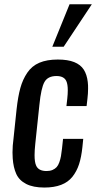

<svg xmlns="http://www.w3.org/2000/svg" viewBox="-20 -863 448 892"><path d="M223.1 -646 303.2 -843.3H406.7L275.9 -646ZM186 8.3Q134.3 8.3 101.8 -8.3Q69.3 -24.9 55.7 -54.7Q42 -85 39.1 -127Q38.1 -140.1 38.1 -154.8Q38.1 -185.5 43 -221.2L57.1 -355.5Q63.5 -414.1 74.5 -453.9Q85.4 -493.7 106.7 -525.1Q127.9 -556.6 162.8 -571.5Q197.8 -586.4 248.5 -586.4Q294.9 -586.4 324.7 -574.5Q354.5 -562.5 369.1 -539.6Q383.8 -516.6 387.7 -482.4Q389.6 -467.3 389.2 -450.7Q389.2 -428.7 386.2 -403.8L382.3 -370.1H288.6L292.5 -404.3Q294.9 -426.3 294.9 -443.4Q294.9 -471.7 288.1 -486.3Q277.3 -509.8 242.2 -509.8Q202.1 -509.8 186.5 -481.9Q170.9 -454.1 163.1 -376.5L144 -195.8Q140.6 -164.6 140.6 -142.1Q140.6 -110.4 147.5 -94.7Q158.2 -68.4 196.3 -68.4Q212.4 -68.4 224.1 -73.5Q235.8 -78.6 243.2 -86.7Q250.5 -94.7 255.6 -109.1Q260.7 -123.5 263.2 -137.5Q265.6 -151.4 268.1 -172.9L272.9 -217.8H366.7L362.8 -179.2Q357.9 -132.8 347.2 -99.9Q336.4 -66.9 316.4 -41.7Q296.4 -16.6 263.9 -4.2Q231.4 8.3 186 8.3Z"/></svg>

Font: Oswald
Style: Regular
Weight: 400
Designer: Vernon Adams
Foundry: Vernon Adams
Version: 3.0; ttfautohint (v0.94.23-7a4d-dirty) -l 8 -r 50 -G 200 -x 